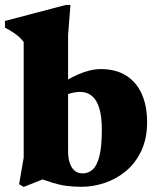

<svg xmlns="http://www.w3.org/2000/svg" viewBox="-38 -738 638 774"><path d="M108.5 -25H160L57.5 15.5L39 4.5L57.5 -102.5V-568.5Q49.5 -579.5 39.2 -588.8Q29 -598 15.2 -607.2Q1.5 -616.5 -18 -626.5V-653.5L227 -718H246L236.5 -598V-127Q236.5 -101.5 243 -81.5Q249.5 -61.5 262.5 -50.2Q275.5 -39 295 -39Q318.5 -39 336 -55Q353.5 -71 363 -109.5Q372.5 -148 372.5 -215.5Q372.5 -268 362.2 -301.8Q352 -335.5 332.2 -351.5Q312.5 -367.5 285.5 -367.5Q275 -367.5 262.5 -365.5Q250 -363.5 237.5 -359.2Q225 -355 213 -347L178 -382.5Q204 -400 228.8 -413.8Q253.5 -427.5 277.2 -438Q301 -448.5 324 -454Q347 -459.5 368.5 -459.5Q429.5 -459.5 471 -433Q512.5 -406.5 533.8 -358.5Q555 -310.5 555 -246Q555 -179 531.5 -129.5Q508 -80 469.2 -48Q430.5 -16 383.8 -0.5Q337 15 290 15Q257 15 228.5 11Q200 7 171.2 -2Q142.5 -11 108.5 -25Z"/></svg>

Font: Newsreader 24pt ExtraBold
Style: Regular
Weight: 800
Designer: Hugues Gentile
Foundry: Production Type
Version: Version 1.003